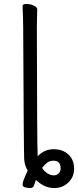

<svg xmlns="http://www.w3.org/2000/svg" viewBox="-20 -727 394 969"><path d="M170 62Q203 26 251 26Q296 26 325 52.5Q354 79 354 125Q354 166 325 194Q296 222 255 222Q227 222 204 211Q181 200 161 181Q156 194 152 208Q148 222 131 222Q122 222 108 219Q94 216 94 204Q94 196 99 182Q104 168 110.5 154Q117 140 120 133Q104 110 102 75.5Q100 41 97 -590L96 -639L94 -697Q94 -707 114 -707Q132 -707 150 -699Q168 -691 168 -679Q168 -658 167 -643L166 -590Q167 -3 170 62ZM218 147Q235 158 251 158Q266 158 276 148Q286 138 286 123Q286 84 250 84Q231 84 217.5 94.5Q204 105 193 120Q200 134 218 147Z"/></svg>

Font: Moon Stars Kai T
Style: Regular
Weight: 400
Designer: GuiWonder
Version: Version 1.101